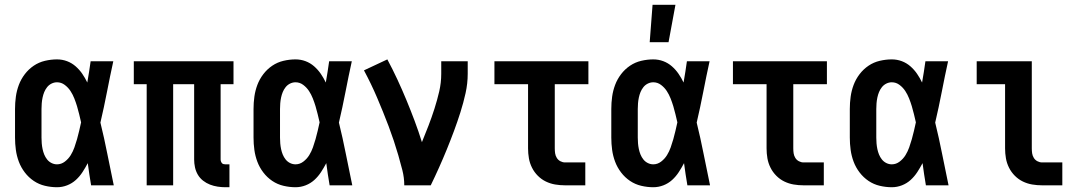

<svg xmlns="http://www.w3.org/2000/svg" viewBox="-20 -777 4540 805"><path d="M219 8Q194 8 168.5 2Q143 -4 121.5 -18.5Q100 -33 84 -54Q68 -75 59 -99Q50 -123 46.5 -148.5Q43 -174 43 -200V-320Q43 -346 46.5 -371.5Q50 -397 59 -421Q68 -445 84 -466Q100 -487 121.5 -501.5Q143 -516 168.5 -522Q194 -528 219 -528Q241 -528 261 -520.5Q281 -513 297 -499Q313 -485 325 -467.5Q337 -450 346 -431Q350 -454 353.5 -476Q357 -498 360 -520H455Q441 -456 428.5 -391.5Q416 -327 401 -263Q417 -198 430 -132Q443 -66 457 0H362Q358 -23 354.5 -46.5Q351 -70 348 -93Q338 -74 326 -55.5Q314 -37 298 -22.5Q282 -8 261.5 0Q241 8 219 8ZM219 -88Q237 -88 252 -99.5Q267 -111 276.5 -126.5Q286 -142 292 -159Q298 -176 303 -193.5Q308 -211 312 -228.5Q316 -246 320 -264Q316 -281 312 -298Q308 -315 303 -331.5Q298 -348 291.5 -364.5Q285 -381 275.5 -395.5Q266 -410 251.5 -421Q237 -432 219 -432Q207 -432 196 -426.5Q185 -421 177.5 -411.5Q170 -402 165.5 -391Q161 -380 158.5 -368Q156 -356 155 -344Q154 -332 154 -320V-200Q154 -188 155 -176Q156 -164 158.5 -152Q161 -140 165.5 -129Q170 -118 177.5 -108.5Q185 -99 196 -93.5Q207 -88 219 -88Z M925 8Q909 8 892.5 5.5Q876 3 860.5 -3Q845 -9 831.5 -19.5Q818 -30 809.5 -44.5Q801 -59 797.5 -75.5Q794 -92 794 -108V-424H706V0H595V-424H541V-520H959V-424H905V-108Q905 -104 906.5 -100Q908 -96 910.5 -93Q913 -90 917 -89Q921 -88 925 -88H942V8Z M1219 8Q1194 8 1168.5 2Q1143 -4 1121.5 -18.5Q1100 -33 1084 -54Q1068 -75 1059 -99Q1050 -123 1046.5 -148.5Q1043 -174 1043 -200V-320Q1043 -346 1046.5 -371.5Q1050 -397 1059 -421Q1068 -445 1084 -466Q1100 -487 1121.5 -501.5Q1143 -516 1168.5 -522Q1194 -528 1219 -528Q1241 -528 1261 -520.5Q1281 -513 1297 -499Q1313 -485 1325 -467.5Q1337 -450 1346 -431Q1350 -454 1353.5 -476Q1357 -498 1360 -520H1455Q1441 -456 1428.5 -391.5Q1416 -327 1401 -263Q1417 -198 1430 -132Q1443 -66 1457 0H1362Q1358 -23 1354.5 -46.5Q1351 -70 1348 -93Q1338 -74 1326 -55.5Q1314 -37 1298 -22.5Q1282 -8 1261.5 0Q1241 8 1219 8ZM1219 -88Q1237 -88 1252 -99.5Q1267 -111 1276.5 -126.5Q1286 -142 1292 -159Q1298 -176 1303 -193.5Q1308 -211 1312 -228.5Q1316 -246 1320 -264Q1316 -281 1312 -298Q1308 -315 1303 -331.5Q1298 -348 1291.5 -364.5Q1285 -381 1275.5 -395.5Q1266 -410 1251.5 -421Q1237 -432 1219 -432Q1207 -432 1196 -426.5Q1185 -421 1177.5 -411.5Q1170 -402 1165.5 -391Q1161 -380 1158.5 -368Q1156 -356 1155 -344Q1154 -332 1154 -320V-200Q1154 -188 1155 -176Q1156 -164 1158.5 -152Q1161 -140 1165.5 -129Q1170 -118 1177.5 -108.5Q1185 -99 1196 -93.5Q1207 -88 1219 -88Z M1675 0Q1675 -32 1667 -63.5Q1659 -95 1650 -126Q1641 -157 1631 -187Q1621 -217 1609.5 -247.5Q1598 -278 1586 -307.5Q1574 -337 1561.5 -366.5Q1549 -396 1535 -425Q1521 -454 1506 -482L1604 -528Q1626 -487 1646 -444Q1666 -401 1684 -357.5Q1702 -314 1718.5 -270Q1735 -226 1749 -181Q1763 -215 1776.5 -250Q1790 -285 1801.5 -321Q1813 -357 1821.5 -393.5Q1830 -430 1830 -468V-520H1941V-468Q1941 -427 1932 -386.5Q1923 -346 1910.5 -306.5Q1898 -267 1883.5 -228Q1869 -189 1853.5 -151Q1838 -113 1821 -75Q1804 -37 1786 0Z M2349 0Q2328 0 2307.5 -3.5Q2287 -7 2268.5 -16Q2250 -25 2235 -40Q2220 -55 2210.5 -74Q2201 -93 2197.5 -113.5Q2194 -134 2194 -155V-424H2053V-520H2447V-424H2306V-155Q2306 -144 2307.5 -134Q2309 -124 2314.5 -115Q2320 -106 2329.5 -101Q2339 -96 2349 -96H2434V0Z M2704 -600 2716 -757H2812L2783 -600ZM2719 8Q2694 8 2668.5 2Q2643 -4 2621.5 -18.5Q2600 -33 2584 -54Q2568 -75 2559 -99Q2550 -123 2546.5 -148.5Q2543 -174 2543 -200V-320Q2543 -346 2546.5 -371.5Q2550 -397 2559 -421Q2568 -445 2584 -466Q2600 -487 2621.5 -501.5Q2643 -516 2668.5 -522Q2694 -528 2719 -528Q2741 -528 2761 -520.5Q2781 -513 2797 -499Q2813 -485 2825 -467.5Q2837 -450 2846 -431Q2850 -454 2853.5 -476Q2857 -498 2860 -520H2955Q2941 -456 2928.5 -391.5Q2916 -327 2901 -263Q2917 -198 2930 -132Q2943 -66 2957 0H2862Q2858 -23 2854.5 -46.5Q2851 -70 2848 -93Q2838 -74 2826 -55.5Q2814 -37 2798 -22.5Q2782 -8 2761.5 0Q2741 8 2719 8ZM2719 -88Q2737 -88 2752 -99.5Q2767 -111 2776.5 -126.5Q2786 -142 2792 -159Q2798 -176 2803 -193.5Q2808 -211 2812 -228.5Q2816 -246 2820 -264Q2816 -281 2812 -298Q2808 -315 2803 -331.5Q2798 -348 2791.5 -364.5Q2785 -381 2775.5 -395.5Q2766 -410 2751.5 -421Q2737 -432 2719 -432Q2707 -432 2696 -426.5Q2685 -421 2677.5 -411.5Q2670 -402 2665.5 -391Q2661 -380 2658.5 -368Q2656 -356 2655 -344Q2654 -332 2654 -320V-200Q2654 -188 2655 -176Q2656 -164 2658.5 -152Q2661 -140 2665.5 -129Q2670 -118 2677.5 -108.5Q2685 -99 2696 -93.5Q2707 -88 2719 -88Z M3349 0Q3328 0 3307.5 -3.5Q3287 -7 3268.5 -16Q3250 -25 3235 -40Q3220 -55 3210.5 -74Q3201 -93 3197.5 -113.5Q3194 -134 3194 -155V-424H3053V-520H3447V-424H3306V-155Q3306 -144 3307.5 -134Q3309 -124 3314.5 -115Q3320 -106 3329.5 -101Q3339 -96 3349 -96H3434V0Z M3719 8Q3694 8 3668.5 2Q3643 -4 3621.5 -18.5Q3600 -33 3584 -54Q3568 -75 3559 -99Q3550 -123 3546.5 -148.5Q3543 -174 3543 -200V-320Q3543 -346 3546.5 -371.5Q3550 -397 3559 -421Q3568 -445 3584 -466Q3600 -487 3621.5 -501.5Q3643 -516 3668.5 -522Q3694 -528 3719 -528Q3741 -528 3761 -520.5Q3781 -513 3797 -499Q3813 -485 3825 -467.5Q3837 -450 3846 -431Q3850 -454 3853.5 -476Q3857 -498 3860 -520H3955Q3941 -456 3928.5 -391.5Q3916 -327 3901 -263Q3917 -198 3930 -132Q3943 -66 3957 0H3862Q3858 -23 3854.5 -46.5Q3851 -70 3848 -93Q3838 -74 3826 -55.5Q3814 -37 3798 -22.5Q3782 -8 3761.5 0Q3741 8 3719 8ZM3719 -88Q3737 -88 3752 -99.5Q3767 -111 3776.5 -126.5Q3786 -142 3792 -159Q3798 -176 3803 -193.5Q3808 -211 3812 -228.5Q3816 -246 3820 -264Q3816 -281 3812 -298Q3808 -315 3803 -331.5Q3798 -348 3791.5 -364.5Q3785 -381 3775.5 -395.5Q3766 -410 3751.5 -421Q3737 -432 3719 -432Q3707 -432 3696 -426.5Q3685 -421 3677.5 -411.5Q3670 -402 3665.5 -391Q3661 -380 3658.5 -368Q3656 -356 3655 -344Q3654 -332 3654 -320V-200Q3654 -188 3655 -176Q3656 -164 3658.5 -152Q3661 -140 3665.5 -129Q3670 -118 3677.5 -108.5Q3685 -99 3696 -93.5Q3707 -88 3719 -88Z M4349 0Q4328 0 4307.5 -3.5Q4287 -7 4268.5 -16Q4250 -25 4235 -40Q4220 -55 4210.5 -74Q4201 -93 4197.5 -113.5Q4194 -134 4194 -155V-424H4075V-520H4306V-155Q4306 -144 4307.5 -134Q4309 -124 4314.5 -115Q4320 -106 4329.5 -101Q4339 -96 4349 -96H4434V0Z"/></svg>

Font: Iosevka Algr
Style: Bold
Weight: 700
Monospace: yes
Designer: Belleve Invis
Foundry: Belleve Invis
Version: Version 26.0.2; ttfautohint (v1.8.3)